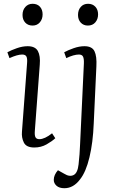

<svg xmlns="http://www.w3.org/2000/svg" viewBox="-20 -765 617 1014"><path d="M99 -686Q99 -712 114 -728.5Q129 -745 152 -745Q177 -745 191 -729.5Q205 -714 205 -689Q205 -664 190.5 -647Q176 -630 152 -630Q128 -630 113.5 -645.5Q99 -661 99 -686ZM123 -432Q125 -456 119.5 -466.5Q114 -477 97 -477Q72 -477 30 -458L19 -489Q39 -500 69 -510.5Q99 -521 126 -521Q166 -521 180 -495.5Q194 -470 190 -423L164 -74Q162 -50 167.5 -40Q173 -30 188 -30Q216 -30 255 -61L272 -35Q255 -19 226 -2.5Q197 14 161 14Q119 14 106 -12Q93 -38 96 -70ZM392 -686Q392 -712 406.5 -728.5Q421 -745 445 -745Q469 -745 483.5 -729.5Q498 -714 498 -689Q498 -664 483.5 -647Q469 -630 444 -630Q421 -630 406.5 -645.5Q392 -661 392 -686ZM475 -112Q471 -12 452.5 65.5Q434 143 403 182Q368 229 320 229Q293 229 278.5 216Q264 203 264 185Q264 159 286 134L320 153Q347 170 368.5 159.5Q390 149 395 103Q398 78 400 50Q402 22 403 -4L423 -430Q424 -455 418.5 -466Q413 -477 397 -477Q370 -477 330 -458L319 -489Q339 -500 369 -510.5Q399 -521 426 -521Q466 -521 479 -494.5Q492 -468 489 -414Z"/></svg>

Font: Literata 36pt Light
Style: Italic
Weight: 300
Italic angle: -2°
Designer: Latin by Veronika Burian and Jose Scaglione. Greek by Irene Vlachou. Cyrillic by Vera Evstafieva
Foundry: TypeTogether
Version: Version 3.002